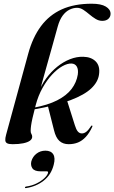

<svg xmlns="http://www.w3.org/2000/svg" viewBox="-20 -748 600 1008"><path d="M188 -265.5Q194 -290 202.8 -321.2Q211.5 -352.5 223 -393.5Q234.5 -434.5 249.5 -487.8Q264.5 -541 283 -608.5Q293 -644.5 309 -666Q325 -687.5 344.8 -697.2Q364.5 -707 384.5 -707Q401.5 -707 417.5 -696.5Q433.5 -686 449.2 -672.5Q465 -659 481.8 -648.8Q498.5 -638.5 517 -638.5Q537.5 -638.5 549 -649.2Q560.5 -660 560.5 -675.5Q560.5 -698.5 535.5 -713.5Q510.5 -728.5 461.5 -728.5Q370 -728.5 304.2 -698.8Q238.5 -669 195 -610.5Q151.5 -552 128 -465.5L12 -40.5Q7 -22.5 7.8 -11.5Q8.5 -0.5 17.5 4.2Q26.5 9 46.5 9Q79 9 102 4.2Q125 -0.5 137 -9.2Q149 -18 149 -30Q149 -38.5 145 -44.5Q141 -50.5 141 -60.5Q141 -72 143 -87.5Q145 -103 150.8 -129Q156.5 -155 167.5 -196.5Q181 -247 203.8 -287.2Q226.5 -327.5 253.5 -356.5Q280.5 -385.5 307.5 -400.5Q334.5 -415.5 355.5 -414.5Q374.5 -413.5 383.2 -398.5Q392 -383.5 388.5 -357Q382 -315.5 355.8 -281Q329.5 -246.5 280 -221.2Q230.5 -196 154 -182L155 -173Q276 -194 349.8 -222Q423.5 -250 459.2 -284Q495 -318 500 -358Q506 -401.5 482.8 -425.2Q459.5 -449 417 -450Q382.5 -451 347.5 -437.2Q312.5 -423.5 280.2 -397.5Q248 -371.5 222 -335.8Q196 -300 180 -257ZM230.5 -195 263.5 -64.5Q273 -25 292 -8Q311 9 340.5 9Q367.5 9 389.5 0Q411.5 -9 430.2 -29Q449 -49 464.5 -82.5Q465.5 -85 465.2 -86.5Q465 -88 464 -88.5Q462.5 -89.5 461 -88.8Q459.5 -88 458.5 -86.5Q444 -64.5 432.8 -56Q421.5 -47.5 410 -47.5Q397.5 -47.5 388.8 -57.5Q380 -67.5 373 -90.5L330.5 -225ZM193.5 151.5Q161 151.5 150.2 135.8Q139.5 120 144.5 99Q151.5 74 171.8 58.5Q192 43 218.5 43Q247.5 43 259.5 62Q271.5 81 262 117Q249 169 210 200Q171 231 116.5 239.5Q114 240 112.5 239.2Q111 238.5 111 236.5Q111 235 112.2 233.5Q113.5 232 116 231.5Q147 227.5 172 215Q197 202.5 212.8 187.5Q228.5 172.5 232 160Q234 151.5 226 151.5Z"/></svg>

Font: Fraunces 120pt SemiBold
Style: Italic
Weight: 600
Italic angle: -16°
Version: Version 1.000;[b76b70a41]